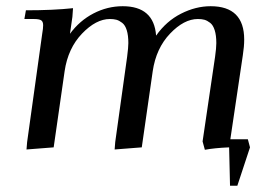

<svg xmlns="http://www.w3.org/2000/svg" viewBox="-20 -472 864 615"><path d="M58.1 -411.1 63 -439Q150.4 -439 213.9 -445.8L211.9 -418L204.1 -363.8Q234.9 -405.8 279.5 -429Q324.2 -452.1 373 -452.1Q473.1 -452.1 480 -357.9Q512.7 -404.3 559.8 -428.2Q606.9 -452.1 654.8 -452.1Q762.2 -452.1 762.2 -345.2Q762.2 -323.2 757.8 -294.9L717.8 -25.9H773.9L780.8 0L740.2 123H716.8L713.9 0Q666.5 2 636.2 7.8L628.9 -19L668.9 -290Q672.9 -318.4 672.9 -334Q672.9 -358.9 667.7 -375.2Q662.6 -391.6 653.1 -398.9Q643.6 -406.2 634.8 -408.7Q626 -411.1 613.8 -411.1Q569.3 -411.1 524.7 -364.3Q480 -317.4 469.2 -244.1L434.1 0L347.2 6.8L349.1 -17.1L387.2 -290Q391.1 -320.3 391.1 -334Q391.1 -358.9 386 -375.2Q380.9 -391.6 371.3 -398.9Q361.8 -406.2 353 -408.7Q344.2 -411.1 332 -411.1Q287.6 -411.1 242.7 -364.3Q197.8 -317.4 187 -244.1L151.9 0L64.9 6.8L66.9 -17.1L115.2 -363.8Q118.2 -380.9 118.2 -391.1Q118.2 -402.8 111.8 -407Q105.5 -411.1 87.9 -411.1Z"/></svg>

Font: Dihjauti
Style: Bold Italic
Weight: 700
Italic angle: -9°
Designer: T. Christopher White
Version: Version 3.0.0